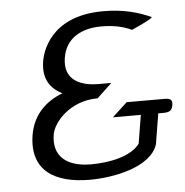

<svg xmlns="http://www.w3.org/2000/svg" viewBox="-47 -635 665 692"><g transform="rotate(-5 285.5 -289.5)"><path d="M59 -168C38 -38 127 11 251 11C340 11 474 -16 499 -96L517 -206H536C559 -206 567 -213 570 -231C573 -248 568 -256 544 -256H407L353 -206H454L437 -103C405 -60 328 -44 260 -44C174 -44 122 -83 135 -163C142 -206 203 -279 304 -279L358 -330H312C246 -330 186 -355 199 -435C210 -504 266 -536 340 -536C384 -536 420 -528 449 -514C449 -514 531 -550 523 -554C479 -574 426 -590 351 -590C154 -590 124 -454 120 -429C110 -366 136 -330 179 -308C120 -286 71 -241 59 -168Z"/></g></svg>

Font: Charger Sport
Style: DfExtObl
Weight: 400
Designer: Jasper
Foundry: Cannot Into Space Fonts
Version: Version 1.1